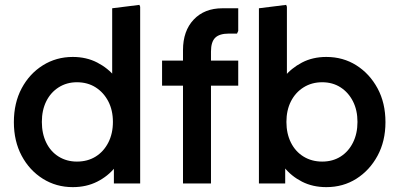

<svg xmlns="http://www.w3.org/2000/svg" viewBox="-20 -754 1640 789"><path d="M279 15Q211 15 156 -19.5Q101 -54 69 -114Q37 -174 37 -252Q37 -331 69 -391Q101 -451 156 -485.5Q211 -520 279 -520Q335 -520 379.5 -497Q424 -474 453.5 -437.5Q483 -401 495 -358V-146Q483 -104 453.5 -67Q424 -30 379.5 -7.5Q335 15 279 15ZM296 -90Q340 -90 373 -110.5Q406 -131 425 -168Q444 -205 444 -253Q444 -301 425 -337.5Q406 -374 373 -395Q340 -416 296 -416Q254 -416 221 -395Q188 -374 170 -337.5Q152 -301 152 -253Q152 -205 170 -168Q188 -131 221 -110.5Q254 -90 296 -90ZM448 0V-156L472 -253L441 -349V-720L553 -734L556 -726V0Z M732 0V-548Q732 -627 776 -673.5Q820 -720 894 -720H959V-627L954 -616H921Q882 -616 864.5 -599Q847 -582 847 -542V0ZM646 -402V-505H959V-402Z M1321 15Q1265 15 1221 -7.5Q1177 -30 1147.5 -67Q1118 -104 1106 -146V-358Q1118 -401 1147.5 -437.5Q1177 -474 1221 -497Q1265 -520 1321 -520Q1390 -520 1444.5 -485.5Q1499 -451 1531.5 -391Q1564 -331 1564 -252Q1564 -174 1531.5 -114Q1499 -54 1444.5 -19.5Q1390 15 1321 15ZM1044 0V-720L1156 -734L1159 -726V-349L1128 -253L1152 -156V0ZM1304 -90Q1347 -90 1379.5 -110.5Q1412 -131 1430.5 -168Q1449 -205 1449 -253Q1449 -301 1430.5 -337.5Q1412 -374 1379.5 -395Q1347 -416 1304 -416Q1261 -416 1227.5 -395Q1194 -374 1175.5 -337.5Q1157 -301 1157 -253Q1157 -205 1175.5 -168Q1194 -131 1227.5 -110.5Q1261 -90 1304 -90Z"/></svg>

Font: Fustat
Style: Bold
Weight: 700
Designer: Mohamed Gaber, Khaled Hosny, Laura Garcia Mut
Foundry: Kief Type Foundry, Alif Type Foundry, Hard Type Foundry
Version: Version 1.007